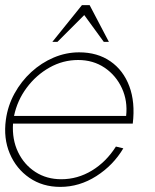

<svg xmlns="http://www.w3.org/2000/svg" viewBox="-28 -719 607 752"><path d="M208 13Q139 13 87.2 -22.5Q35.5 -58 10.2 -117.8Q-15 -177.5 -5 -250Q2.5 -305 28.8 -352.8Q55 -400.5 94.5 -436.8Q134 -473 182.2 -493.5Q230.5 -514 282 -514Q353.5 -514 404.2 -479Q455 -444 478.5 -381.2Q502 -318.5 492 -235H23Q19 -172.5 42.8 -123.2Q66.5 -74 110.5 -45.5Q154.5 -17 212 -17Q276 -17 332 -51Q388 -85 426 -145L455 -138Q415.5 -71.5 349.2 -29.2Q283 13 208 13ZM27 -265H466Q472.5 -323.5 449.5 -373.5Q426.5 -423.5 381.8 -453.8Q337 -484 278 -484Q218.5 -484 166 -454.5Q113.5 -425 76.5 -375.2Q39.5 -325.5 27 -265ZM323 -699 398.5 -555H378.5L302 -660L197 -555H177L293 -699Z"/></svg>

Font: Urbanist Thin
Style: Italic
Weight: 100
Italic angle: -8°
Designer: Corey Hu
Foundry: Corey Hu
Version: Version 1.321; ttfautohint (v1.8.4.7-5d5b)